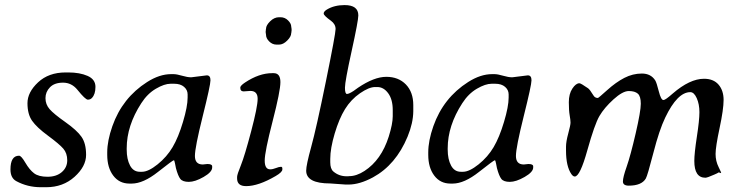

<svg xmlns="http://www.w3.org/2000/svg" viewBox="-20 -744 2999 771"><path d="M22 -63.5Q22 -118.7 56.6 -118.7Q65.4 -118.7 82 -90.3Q98.6 -62 116.9 -48.1Q135.3 -34.2 170.9 -34.2Q206.5 -34.2 228.3 -53Q250 -71.8 250 -100.3Q250 -128.9 234.1 -147.2Q218.3 -165.5 172.9 -199Q127.4 -232.4 108.9 -259Q90.3 -285.6 90.3 -329.6Q90.3 -373.5 132.8 -413.3Q175.3 -453.1 243.7 -453.1H254.4Q300.3 -453.1 331.8 -439.2Q363.3 -425.3 363.3 -395.3Q363.3 -365.2 349.1 -350.6Q342.8 -343.8 332.8 -343.8Q322.8 -343.8 291 -383.3Q267.6 -412.1 233.2 -412.1Q198.7 -412.1 180.7 -393.6Q162.6 -375 162.6 -349.9Q162.6 -324.7 179.2 -305.7Q195.8 -286.6 242.2 -253.9Q288.6 -221.2 307.1 -194.8Q325.7 -168.5 325.7 -122.1Q325.7 -75.7 279.3 -33.9Q232.9 7.8 165.5 7.8H144Q90.3 7.8 45.4 -16.6Q22 -29.3 22 -63.5Z M733.4 -352.1V-365.2Q733.4 -382.8 719 -395.3Q704.6 -407.7 679.7 -407.7H665Q640.1 -407.7 606 -387.7Q571.8 -367.7 547.4 -329.6Q488.8 -239.3 488.8 -148.4V-143.6Q488.8 -104.5 502.2 -79.3Q515.6 -54.2 541.5 -54.2H550.3Q575.7 -54.2 612.8 -84Q649.9 -113.8 673.1 -153.1Q696.3 -192.4 714.8 -254.4Q733.4 -316.4 733.4 -352.1ZM748 -433.6 810.5 -441.4Q825.2 -441.4 825.2 -421.6Q825.2 -401.9 793.9 -276.9Q762.7 -151.9 762.7 -117.7Q762.7 -83.5 794.4 -83.5L812.5 -85.4Q832 -85.4 832 -76.2V-71.3Q832 -53.2 797.6 -33.4Q763.2 -13.7 738.3 -13.7Q713.4 -13.7 704.1 -25.6Q694.8 -37.6 686.5 -68.8L682.6 -88.4Q680.2 -100.6 678.2 -100.6Q673.8 -100.6 614.5 -53.7Q555.2 -6.8 508.8 -6.8H500Q459 -6.8 434.8 -38.8Q410.6 -70.8 410.6 -122.1V-132.3Q410.6 -178.7 431.2 -237.3Q471.2 -351.1 570.8 -414.6Q620.6 -446.3 667 -446.3H676.3Q689.9 -446.3 711.2 -439.9Q732.4 -433.6 748 -433.6Z M1149.4 -610.8Q1149.4 -597.2 1133.3 -581.1Q1117.2 -564.9 1100.6 -564.9H1090.3Q1073.7 -564.9 1061 -577.6Q1048.3 -590.3 1048.3 -604L1046.9 -613.8V-619.1L1047.4 -620.6V-624Q1048.3 -627 1048.3 -628.9Q1048.3 -642.1 1064.7 -658.4Q1081.1 -674.8 1100.6 -674.8H1106Q1124 -674.8 1136.7 -662.1Q1149.4 -649.4 1149.4 -637.7L1150.9 -627.4V-620.6L1150.4 -619.1V-615.7Q1149.4 -611.8 1149.4 -610.8ZM958.5 -377Q944.8 -377 944.8 -392.1Q944.8 -399.9 963.9 -412.6Q1020.5 -450.2 1072.8 -450.2H1079.1Q1106 -450.2 1106 -414.3Q1106 -378.4 1074.5 -256.3Q1043 -134.3 1043 -99.1Q1043 -64 1064.9 -64Q1075.2 -64 1087.9 -69.1Q1100.6 -74.2 1108.4 -74.2Q1113.8 -74.2 1113.8 -67.4V-63.5Q1113.8 -52.7 1086.9 -37.1Q1017.6 3.4 968.3 3.4Q932.1 3.4 932.1 -27.3V-33.7Q932.1 -43 947.3 -80.3Q962.4 -117.7 988.5 -216.6Q1014.6 -315.4 1014.6 -347.2Q1014.6 -378.9 985.4 -378.9Q963.9 -377 958.5 -377Z M1306.2 -106V-92.3Q1306.2 -65.9 1318.8 -55.2Q1341.3 -36.1 1372.1 -36.1H1377L1381.8 -36.6Q1411.6 -36.6 1443.8 -57.6Q1511.2 -101.6 1541 -195.3Q1557.1 -246.6 1557.1 -277.3V-302.2Q1557.1 -344.7 1538.8 -369.6Q1520.5 -394.5 1495.1 -394.5H1486.3Q1461.9 -394.5 1425.5 -369.4Q1389.2 -344.2 1365.5 -305.9Q1341.8 -267.6 1324 -207.8Q1306.2 -147.9 1306.2 -106ZM1306.2 -7.3Q1209.5 -7.3 1209.5 -58.6Q1209.5 -81.1 1229.7 -154.3Q1250 -227.5 1288.8 -417.7Q1327.6 -607.9 1327.6 -627.4Q1327.6 -647 1309.1 -660.6Q1279.8 -681.6 1279.8 -689.7Q1279.8 -697.8 1292.5 -705.6Q1322.3 -723.6 1363.8 -723.6Q1418.9 -723.6 1418.9 -682.1Q1418.9 -661.1 1392.1 -539.1Q1365.2 -417 1365.2 -391.8Q1365.2 -366.7 1373.3 -366.7Q1381.3 -366.7 1399.9 -378.9L1417.5 -391.6Q1482.4 -435.5 1531.2 -435.5Q1580.1 -435.5 1609.9 -404.8Q1639.6 -374 1639.6 -321.8V-297.4Q1639.2 -250 1616.7 -195.3Q1569.8 -82 1477.5 -31.7Q1423.8 -2.9 1379.4 -2.9H1368.2Z M2022.5 -352.1V-365.2Q2022.5 -382.8 2008.1 -395.3Q1993.7 -407.7 1968.8 -407.7H1954.1Q1929.2 -407.7 1895 -387.7Q1860.8 -367.7 1836.4 -329.6Q1777.8 -239.3 1777.8 -148.4V-143.6Q1777.8 -104.5 1791.3 -79.3Q1804.7 -54.2 1830.6 -54.2H1839.4Q1864.7 -54.2 1901.9 -84Q1939 -113.8 1962.2 -153.1Q1985.4 -192.4 2003.9 -254.4Q2022.5 -316.4 2022.5 -352.1ZM2037.1 -433.6 2099.6 -441.4Q2114.3 -441.4 2114.3 -421.6Q2114.3 -401.9 2083 -276.9Q2051.8 -151.9 2051.8 -117.7Q2051.8 -83.5 2083.5 -83.5L2101.6 -85.4Q2121.1 -85.4 2121.1 -76.2V-71.3Q2121.1 -53.2 2086.7 -33.4Q2052.2 -13.7 2027.3 -13.7Q2002.4 -13.7 1993.2 -25.6Q1983.9 -37.6 1975.6 -68.8L1971.7 -88.4Q1969.2 -100.6 1967.3 -100.6Q1962.9 -100.6 1903.6 -53.7Q1844.2 -6.8 1797.9 -6.8H1789.1Q1748 -6.8 1723.9 -38.8Q1699.7 -70.8 1699.7 -122.1V-132.3Q1699.7 -178.7 1720.2 -237.3Q1760.3 -351.1 1859.9 -414.6Q1909.7 -446.3 1956.1 -446.3H1965.3Q1979 -446.3 2000.2 -439.9Q2021.5 -433.6 2037.1 -433.6Z M2812.5 -30.3Q2768.1 -30.3 2768.1 -97.7Q2768.1 -127.9 2778.3 -194.6Q2788.6 -261.2 2788.6 -293.5Q2788.6 -325.7 2777.8 -349.9Q2767.1 -374 2752 -374Q2700.2 -374 2651.4 -272Q2627.4 -222.2 2603.8 -130.4Q2580.1 -38.6 2573.2 -26.9Q2556.2 1.5 2504.9 1.5Q2481.4 1.5 2481.4 -15.4Q2481.4 -32.2 2496.6 -75.2Q2511.7 -118.2 2532.5 -207.8Q2553.2 -297.4 2553.2 -327.4Q2553.2 -357.4 2541.3 -367.9Q2529.3 -378.4 2504.9 -378.4Q2480.5 -378.4 2443.6 -345Q2406.7 -311.5 2387.2 -278.3Q2367.7 -245.1 2338.4 -140.1Q2309.1 -35.2 2288.1 -35.2Q2281.2 -35.2 2274.4 -44.9Q2252.9 -76.2 2252.9 -139.2V-154.8Q2252.9 -175.3 2262 -208.5Q2271 -241.7 2271 -251.7Q2271 -261.7 2267.6 -281Q2264.2 -300.3 2264.2 -333.5Q2264.2 -366.7 2278.3 -388.2Q2292.5 -409.7 2306.6 -409.7Q2312.5 -409.7 2341.3 -389.6Q2348.1 -385.3 2363.3 -360.4Q2369.1 -350.6 2380.9 -350.6Q2383.3 -350.6 2418.2 -382.1Q2453.1 -413.6 2487.1 -431.2Q2521 -448.7 2557.4 -448.7Q2593.8 -448.7 2611.3 -420.9Q2616.7 -412.1 2625.5 -377.2Q2634.3 -342.3 2644 -342.3Q2644 -342.3 2644.5 -342.3Q2651.9 -342.3 2681.2 -368.2Q2750 -427.7 2807.1 -427.7Q2845.2 -427.7 2865.5 -404.1Q2885.7 -380.4 2885.7 -342.8Q2885.7 -305.2 2869.6 -229.7Q2853.5 -154.3 2853.5 -125.7Q2853.5 -97.2 2865.7 -73Q2877.9 -48.8 2875.5 -48.8L2866.2 -51.8L2859.4 -47.9L2848.6 -43Q2820.3 -30.3 2812.5 -30.3Z"/></svg>

Font: Averia Serif Libre Light
Style: Italic
Weight: 300
Italic angle: -8.5°
Version: Version 1.002